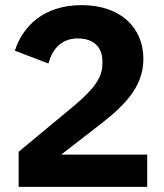

<svg xmlns="http://www.w3.org/2000/svg" viewBox="-20 -730 640 750"><path d="M555 -126.1H219.1L351.9 -229C457 -308.9 540.1 -383.9 540.1 -500C540.1 -621.1 452.1 -709.9 299 -709.9C150.9 -709.9 68.9 -627.8 38 -532L169 -481.9C183.9 -535.2 217 -579.9 284.1 -579.9C342 -579.9 380 -549 380 -491.1V-480.8C380 -427.9 349.1 -384.9 273.1 -320L52.9 -137.1V0H555Z"/></svg>

Font: Margiela Mono Bold
Style: Regular
Weight: 700
Designer: Mike Abbink, Paul van der Laan, Pieter van Rosmalen
Foundry: Bold Monday
Version: Version 2.003 2021